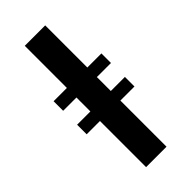

<svg xmlns="http://www.w3.org/2000/svg" viewBox="-263 -880 930 930"><g transform="rotate(-45 202.0 -415.5)"><path d="M129.5 0V-316H38.5V-381.5H129.5V-477H38.5V-542.5H129.5V-831H269.5V-542.5H366V-477H269.5V-381.5H366V-316H269.5V0Z"/></g></svg>

Font: Merriweather Light 18pt
Style: Bold
Weight: 700
Version: Version 2.100